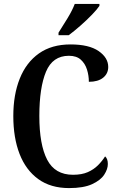

<svg xmlns="http://www.w3.org/2000/svg" viewBox="-20 -951 606 981"><path d="M333 10Q239 10 175.5 -36Q112 -82 80 -164.5Q48 -247 48 -358Q48 -467 81 -549.5Q114 -632 179 -678Q244 -724 340 -724Q435 -724 484 -690Q533 -656 533 -609Q533 -575 507 -554Q481 -533 434 -533Q434 -565 424.5 -595.5Q415 -626 393 -646Q371 -666 332 -666Q249 -666 215 -584.5Q181 -503 181 -358Q181 -212 221 -135Q261 -58 353 -58Q398 -58 428.5 -71.5Q459 -85 480.5 -106.5Q502 -128 517 -152Q531 -140 531 -113Q531 -87 512.5 -58.5Q494 -30 450.5 -10Q407 10 333 10ZM279 -784Q300 -817 324.5 -857Q349 -897 362 -931H488V-921Q477 -904 450 -876Q423 -848 390.5 -819.5Q358 -791 331 -771H279Z"/></svg>

Font: Noto Serif Lao Condensed SemiBold
Style: Regular
Weight: 600
Width: 3
Designer: Monotype Design Team
Foundry: Monotype Imaging Inc.
Version: Version 2.003; ttfautohint (v1.8.4.7-5d5b)